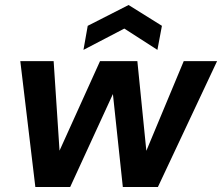

<svg xmlns="http://www.w3.org/2000/svg" viewBox="-20 -746 886 766"><path d="M121 0 61 -502H194L221 -92L194 -93L379 -502H528L569 -93L542 -92L713 -502H846L610 0H470L425 -422H454L260 0ZM313 -547 330 -643 493 -726 626 -643 608 -547 476 -632Z"/></svg>

Font: DM Sans 16pt
Style: Bold Italic
Weight: 700
Italic angle: -10°
Version: Version 4.004;gftools[0.9.30]